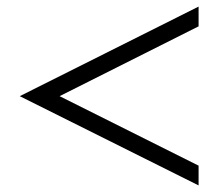

<svg xmlns="http://www.w3.org/2000/svg" viewBox="-20 -588 651 583"><path d="M583 -508V-568L40 -296L583 -25V-85L161 -296Z"/></svg>

Font: Ponomar Unicode
Style: Regular
Weight: 400
Version: 1.3